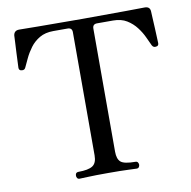

<svg xmlns="http://www.w3.org/2000/svg" viewBox="-81 -806 881 886"><g transform="rotate(-10 360.0 -363.0)"><path d="M221 0Q214 0 210.5 -5Q207 -10 207 -16Q207 -32 221 -32Q268 -32 288 -45Q308 -58 308 -94V-671Q308 -692 287 -692H220Q182 -692 155.5 -676.5Q129 -661 111.5 -637.5Q94 -614 82.5 -589.5Q71 -565 63 -548Q58 -537 45 -539Q32 -540 32 -553Q32 -556 33 -576Q34 -596 35 -622Q36 -648 37.5 -671Q39 -694 39 -703Q42 -726 66 -726Q74 -726 153.5 -725Q233 -724 360 -724Q487 -724 567 -725Q647 -726 654 -726Q679 -726 680 -703Q680 -694 681.5 -671.5Q683 -649 684 -623Q685 -597 686 -576.5Q687 -556 687 -553Q687 -540 675 -539Q670 -538 665 -539.5Q660 -541 656 -548Q648 -565 637 -589Q626 -613 608 -636.5Q590 -660 564 -676Q538 -692 500 -692H425Q404 -692 404 -671V-94Q404 -60 420 -46Q436 -32 489 -32Q496 -32 499.5 -27Q503 -22 503 -16Q503 -10 499.5 -5Q496 0 489 0Q479 0 449 -1.5Q419 -3 356 -3Q293 -3 262 -1.5Q231 0 221 0Z"/></g></svg>

Font: Zen Old Mincho Medium
Style: Regular
Weight: 500
Designer: Yoshimichi Ohira
Foundry: Positype
Version: Version 1.500